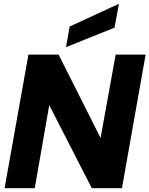

<svg xmlns="http://www.w3.org/2000/svg" viewBox="-20 -986 783 1006"><path d="M4 0 129 -700H287L507 -263L586 -700H743L619 0H461L238 -435L162 0ZM326 -739 345 -847 603 -966 580 -841Z"/></svg>

Font: Rethink Sans ExtraBold
Style: Italic
Weight: 800
Italic angle: -10°
Designer: The Rethink Sans project authors (Hans Thiessen). DM Sans designed by Colophon Foundry.
Foundry: Rethink Communications LLC
Version: Version 1.001